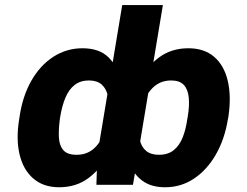

<svg xmlns="http://www.w3.org/2000/svg" viewBox="-20 -748 1001 777"><path d="M904.3 -275.4 902.3 -265.6Q889.2 -184.6 853.5 -122.6Q817.9 -60.5 765.4 -25.4Q712.9 9.8 648.4 9.8Q597.2 9.8 563.7 -11.5Q530.3 -32.7 511.5 -70.3Q492.7 -107.9 485.6 -157.2Q478.5 -206.5 480 -262.7L481 -271.5Q504.9 -351.6 539.6 -415.3Q574.2 -479 624 -515.9Q673.8 -552.7 742.2 -552.7Q806.2 -552.7 846.4 -518.3Q886.7 -483.9 901.6 -421.4Q916.5 -358.9 904.3 -275.4ZM737.8 -265.6 739.7 -275.4Q747.1 -319.8 743.9 -353Q740.7 -386.2 723.9 -404.3Q707 -422.4 672.4 -422.4Q624 -422.4 591.8 -386.2Q559.6 -350.1 547.4 -284.2L542.5 -251Q539.1 -210.9 545.9 -181.6Q552.7 -152.3 571.8 -137Q590.8 -121.6 623 -121.6Q660.6 -121.6 683.8 -140.9Q707 -160.2 719.7 -192.9Q732.4 -225.6 737.8 -265.6ZM374 -122.1 474.6 -727.5H639.2L518.1 0H370.1ZM57.6 -265.6 59.1 -275.4Q71.3 -358.9 106.9 -421.4Q142.6 -483.9 196 -518.3Q249.5 -552.7 314 -552.7Q381.8 -552.7 419.2 -515.9Q456.5 -479 470 -415.3Q483.4 -351.6 481 -271.5L478.5 -262.7Q456.5 -188 421.9 -126Q387.2 -64 337.6 -27.1Q288.1 9.8 219.2 9.8Q155.8 9.8 115 -25.4Q74.2 -60.5 59.3 -122.6Q44.4 -184.6 57.6 -265.6ZM223.6 -275.4 222.2 -265.6Q216.8 -225.6 218.3 -192.9Q219.7 -160.2 235.8 -140.9Q252 -121.6 289.6 -121.6Q337.4 -121.1 368.9 -155.5Q400.4 -189.9 413.1 -251L418.5 -284.2Q423.3 -328.1 416.7 -358.9Q410.2 -389.6 391.4 -406Q372.6 -422.4 339.8 -422.4Q305.7 -422.4 282.2 -404.3Q258.8 -386.2 244.9 -353Q231 -319.8 223.6 -275.4Z"/></svg>

Font: Inter 18pt ExtraBold
Style: Italic
Weight: 800
Italic angle: -9.3988°
Designer: Rasmus Andersson
Foundry: rsms
Version: Version 4.001;git-66647c0bb